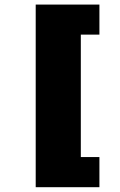

<svg xmlns="http://www.w3.org/2000/svg" viewBox="-20 -737 518 827"><path d="M133.8 69.3V-717.3H408.2V-587.9H328.1V-60.5H408.2V69.3Z"/></svg>

Font: Black Ops One
Style: Regular
Weight: 400
Designer: James Grieshaber, Eben Sorkin
Foundry: Sorkin Type Co.
Version: Version 1.004; ttfautohint (v1.8.4.7-5d5b)